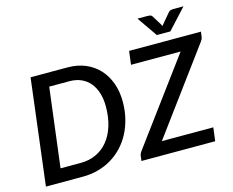

<svg xmlns="http://www.w3.org/2000/svg" viewBox="-120 -1086 1532 1262"><g transform="rotate(-15 646.0 -455.0)"><path d="M43.5 0ZM676 -409.5Q676 -349 663 -295.2Q650 -241.5 626 -196Q602 -150.5 567.8 -114Q533.5 -77.5 491.2 -52.2Q449 -27 399.2 -13.5Q349.5 0 294.5 0H43.5L132 -720H383.5Q451 -720 505.2 -697Q559.5 -674 597.2 -632.8Q635 -591.5 655.5 -534.5Q676 -477.5 676 -409.5ZM560.5 -406.5Q560.5 -457.5 547.8 -498.8Q535 -540 510.8 -569Q486.5 -598 451.5 -613.5Q416.5 -629 372.5 -629H234.5L167.5 -91H305.5Q362.5 -91 409.5 -112.8Q456.5 -134.5 490 -175.2Q523.5 -216 542 -274.5Q560.5 -333 560.5 -406.5ZM1291.5 -720 1286.5 -684.5Q1285.5 -676.5 1282 -669.8Q1278.5 -663 1273.5 -656L857 -91.5H1207L1195.5 0H693.5L698 -35Q699 -43 702.5 -49.5Q706 -56 710.5 -63L1128.5 -628.5H791L802.5 -720ZM1097.5 -773.5H1005.5L910.5 -910.5H982.5Q988.5 -910.5 997.2 -908.5Q1006 -906.5 1011.5 -897L1052 -831L1057 -821Q1059 -823.5 1060.5 -826Q1062 -828.5 1064.5 -831L1119.5 -896.5Q1127.5 -906.5 1136.5 -908.5Q1145.5 -910.5 1152 -910.5H1223.5Z"/></g></svg>

Font: Lato Semibold
Style: Italic
Weight: 600
Italic angle: -7°
Designer: Lukasz Dziedzic
Foundry: tyPoland Lukasz Dziedzic
Version: Version 2.006; 2014-01-15